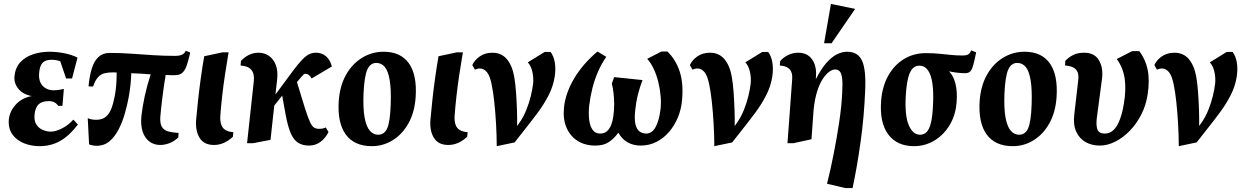

<svg xmlns="http://www.w3.org/2000/svg" viewBox="-20 -728 6330 976"><path d="M181.1 15Q137.9 15 100.6 -0.3Q63.4 -15.6 42.3 -45.8Q21.3 -75.9 24.9 -119.9Q28.3 -160.1 58.8 -194.9Q89.4 -229.6 140.9 -239.6Q95.3 -248.7 72.7 -277.4Q50.1 -306 53.6 -341.5Q58.5 -385.2 83.8 -412.2Q109.1 -439.2 148.1 -452.1Q187.1 -465 231.1 -465Q268.7 -465 306.7 -457.5Q344.7 -450 374.1 -435.1L346.2 -329H316.1L286.4 -416.2Q280.6 -419 268.4 -421.6Q256.2 -424.1 241.5 -424.1Q210 -424.1 195.9 -408.2Q181.9 -392.2 179.2 -359.5Q176 -328.5 185.6 -308.6Q195.2 -288.7 213.1 -278.9Q230.9 -269.1 250.9 -269.1Q267.6 -269.1 279.4 -271.1Q291.2 -273 304.6 -276L297.4 -190H275.9Q268.7 -201 256.7 -207.8Q244.6 -214.5 224.9 -213.9Q193.1 -213.3 176.2 -197.6Q159.2 -182 155.6 -144.7Q152.7 -115 164.4 -96Q176.1 -77 196.7 -67.9Q217.2 -58.9 238.6 -58.9Q263.1 -58.9 294.9 -75.1Q326.7 -91.2 352.9 -120L376 -94.9Q332.2 -37.4 285.4 -11.2Q238.6 15 181.1 15Z M432.9 5.9 426 -127.1Q437.8 -122.4 447.8 -120.7Q457.9 -119.1 468.9 -119.1Q500.1 -119.1 518.2 -134.5Q536.3 -149.9 546.6 -177.4Q556.9 -205 563.9 -242.9Q569.5 -273.4 571.4 -304.5Q573.4 -335.6 572.9 -359.5Q566.8 -359.9 560.8 -359.9Q554.9 -359.9 549.1 -359.9Q529.5 -359.9 511.6 -355.6Q493.6 -351.4 478.9 -336Q464.1 -320.6 453.1 -288L430.1 -288.9Q435.1 -343.5 447.1 -381.1Q459 -418.8 481.2 -438.9Q503.5 -459 537.1 -459Q594.6 -459 649.1 -455Q703.6 -451 758.6 -447.5Q813.5 -444 870 -444Q892.7 -444 905.9 -450.4Q919 -456.8 924 -470L947.1 -461Q938.2 -422 929.6 -396.4Q921 -370.8 907.2 -358.3Q893.5 -345.9 870 -345.9Q858.9 -345.9 847 -345.9Q835.1 -345.9 822.1 -346.9Q812.2 -287.5 805.4 -232.1Q798.5 -176.8 795 -134.9Q792.7 -102.5 801.8 -85.1Q810.9 -67.8 832.4 -60.9Q854 -54.1 888 -52.1L886.1 -29.1Q866.1 -10.1 842.1 -0.6Q818 8.9 794 8.9Q763.1 8.9 739.7 -8.4Q716.4 -25.6 705.3 -58.6Q694.1 -91.6 698.9 -138.9Q704.3 -187.7 716.3 -242Q728.4 -296.3 746 -350.1Q721.1 -352.1 696.3 -353.5Q671.5 -354.9 647.4 -355.9Q646.6 -329 643.3 -297.1Q640 -265.1 633 -227.9Q626.4 -193 614.7 -151.4Q603 -109.9 584.1 -72.4Q565.2 -34.9 537.8 -10.9Q510.4 13 472 13Q460.7 13 450.6 11.1Q440.4 9.1 432.9 5.9Z M1068.1 8.9Q1016.6 8.9 994.6 -27.4Q972.5 -63.6 977.1 -120.1Q980.8 -163.5 986.7 -217.6Q992.6 -271.8 1000.6 -329.8Q1008.5 -387.9 1018.1 -442.1L1112.1 -462.1H1142Q1132.7 -407.7 1124.1 -351Q1115.5 -294.2 1109.5 -240.8Q1103.5 -187.4 1100.1 -142.1Q1098.1 -112.1 1104.9 -93.7Q1111.6 -75.2 1126.9 -66.6Q1142.1 -58 1166.1 -56L1163.9 -33Q1145.2 -14.8 1120.4 -2.9Q1095.6 8.9 1068.1 8.9Z M1235.9 0 1270 -314Q1279 -391 1203 -395L1204.9 -418Q1220.4 -436 1243.6 -448Q1266.9 -460 1294.9 -460Q1324.4 -460 1347.4 -443.9Q1370.5 -427.9 1382 -397.8Q1393.5 -367.7 1388.9 -325L1380.1 -247.4L1459 -354Q1498.7 -408.5 1525.9 -434.3Q1553.1 -460.1 1586 -460.1Q1615.7 -460.1 1637 -442.2Q1658.2 -424.3 1666.9 -390L1564 -329Q1558.1 -340.3 1550.3 -346.6Q1542.4 -353 1531.1 -353Q1527.9 -353 1523.7 -349.4Q1519.5 -345.9 1511.6 -336.9Q1503.6 -327.9 1489.5 -310.6L1531.1 -175Q1546 -128.7 1556.3 -106.9Q1566.6 -85.1 1577.4 -79.1Q1588.1 -73.1 1601.1 -73.1Q1610.1 -73.1 1619.4 -74.7Q1628.6 -76.4 1635.9 -80.1L1650 -57Q1634.2 -25.2 1608.8 -6.6Q1583.4 12 1551 12Q1519 12 1496.1 -1.9Q1473.3 -15.9 1458.2 -50.2Q1443.2 -84.5 1432 -144.9L1414.5 -241.9L1374.1 -191.2L1355.1 -17.1L1266.1 0Z M1870.1 15Q1781.4 15 1738 -43.9Q1694.6 -102.9 1701.9 -214.9Q1707.8 -293.1 1739.6 -348.9Q1771.4 -404.6 1821.5 -434.8Q1871.6 -465 1930.1 -465Q2016.4 -465 2058.3 -406.4Q2100.2 -347.7 2093 -235.1Q2087.7 -157.2 2056.4 -101.3Q2025.1 -45.4 1976.4 -15.2Q1927.6 15 1870.1 15ZM1901.9 -43.1Q1934.4 -43.1 1948.7 -76.6Q1963 -110.1 1966.1 -196.1Q1968.8 -273.1 1961.1 -319.8Q1953.4 -366.4 1936.4 -387.3Q1919.4 -408.1 1893.1 -408.1Q1862.1 -408.1 1847 -373.9Q1831.9 -339.6 1827.9 -252.1Q1825 -176 1833.5 -130.1Q1842 -84.2 1859.9 -63.7Q1877.9 -43.1 1901.9 -43.1Z M2259.1 8.9Q2207.6 8.9 2185.6 -27.4Q2163.5 -63.6 2168.1 -120.1Q2171.8 -163.5 2177.7 -217.6Q2183.6 -271.8 2191.6 -329.8Q2199.5 -387.9 2209.1 -442.1L2303.1 -462.1H2333Q2323.7 -407.7 2315.1 -351Q2306.5 -294.2 2300.5 -240.8Q2294.5 -187.4 2291.1 -142.1Q2289.1 -112.1 2295.9 -93.7Q2302.6 -75.2 2317.9 -66.6Q2333.1 -58 2357.1 -56L2354.9 -33Q2336.2 -14.8 2311.4 -2.9Q2286.6 8.9 2259.1 8.9Z M2505.1 15Q2505 -39 2501.6 -98.3Q2498.3 -157.5 2492.5 -210.7Q2486.8 -263.9 2478.9 -299.9Q2470.4 -343.1 2455 -361.5Q2439.6 -379.9 2419.1 -379.9Q2412.1 -379.9 2405.3 -377.9Q2398.5 -376 2394.1 -374L2381 -397.1Q2391.7 -422.1 2418.6 -441.1Q2445.5 -460 2483 -460Q2529.2 -460 2556.7 -427.1Q2584.1 -394.2 2594.1 -337Q2600 -302.7 2603.1 -259.6Q2606.2 -216.4 2607.8 -172Q2609.4 -127.6 2608.7 -87.5L2619.1 -102Q2640.7 -132.5 2655.2 -168.5Q2669.7 -204.5 2678.4 -240.3Q2687 -276 2690.1 -304.1Q2692.9 -333.9 2685.9 -364Q2678.9 -394.1 2662.9 -411.1L2748.9 -464H2778.9Q2795 -442 2800.3 -410.1Q2805.6 -378.3 2799.9 -339.1Q2792.1 -288.9 2768.7 -243.7Q2745.4 -198.5 2715.8 -158.5Q2686.2 -118.5 2658 -83.1L2595.9 -4Z M3007.1 12Q2953.5 12 2915.6 -12.2Q2877.8 -36.4 2859.4 -80Q2841 -123.6 2846.9 -181.1Q2854.4 -254.4 2898.2 -328.5Q2942.1 -402.6 3017.1 -466.1L3062.1 -439Q3038 -405.2 3020.1 -364Q3002.1 -322.7 2991.1 -278.4Q2980 -234.1 2974.9 -190Q2971.2 -152 2974.9 -120Q2978.5 -88 2992.1 -68.6Q3005.7 -49.1 3031 -49.1Q3051.9 -49.1 3065.3 -60.9Q3078.7 -72.7 3086.7 -92.9Q3094.7 -113 3097.9 -138Q3101.9 -166.6 3102 -195.9Q3102.1 -225.3 3099 -253.1Q3095.9 -281 3090 -303L3102 -336L3246 -321Q3232.5 -285 3222.9 -248Q3213.4 -211 3208.9 -167Q3204.1 -121 3210.5 -95.4Q3216.9 -69.9 3231.5 -59.5Q3246.1 -49.1 3265 -49.1Q3294 -49.1 3311.9 -80.9Q3329.7 -112.6 3336.9 -166.9Q3341.4 -200 3338.4 -236.8Q3335.5 -273.5 3326.7 -309.8Q3317.9 -346 3303.3 -377.3Q3288.7 -408.5 3269.9 -429L3342.1 -466H3373Q3415.5 -424.5 3435.2 -364.1Q3454.9 -303.8 3447.1 -218.9Q3443.2 -173.3 3426.1 -131.6Q3408.9 -90 3381.1 -57.5Q3353.2 -25 3316.6 -6.5Q3279.9 12 3236 12Q3199.5 12 3170.2 -4.6Q3141 -21.3 3123.1 -53.5Q3101.4 -23 3074.6 -5.5Q3047.7 12 3007.1 12Z M3611.1 15Q3611 -39 3607.6 -98.3Q3604.3 -157.5 3598.5 -210.7Q3592.8 -263.9 3584.9 -299.9Q3576.4 -343.1 3561 -361.5Q3545.6 -379.9 3525.1 -379.9Q3518.1 -379.9 3511.3 -377.9Q3504.5 -376 3500.1 -374L3487 -397.1Q3497.7 -422.1 3524.6 -441.1Q3551.5 -460 3589 -460Q3635.2 -460 3662.7 -427.1Q3690.1 -394.2 3700.1 -337Q3706 -302.7 3709.1 -259.6Q3712.2 -216.4 3713.8 -172Q3715.4 -127.6 3714.7 -87.5L3725.1 -102Q3746.7 -132.5 3761.2 -168.5Q3775.7 -204.5 3784.4 -240.3Q3793 -276 3796.1 -304.1Q3798.9 -333.9 3791.9 -364Q3784.9 -394.1 3768.9 -411.1L3854.9 -464H3884.9Q3901 -442 3906.3 -410.1Q3911.6 -378.3 3905.9 -339.1Q3898.1 -288.9 3874.7 -243.7Q3851.4 -198.5 3821.8 -158.5Q3792.2 -118.5 3764 -83.1L3701.9 -4Z M4277 228 4184.1 206Q4201 139 4217.2 57.5Q4233.4 -24 4245.8 -106Q4258.1 -188 4261.1 -255Q4264.1 -304.9 4260.7 -330.7Q4257.2 -356.5 4248.2 -365.7Q4239.2 -374.9 4225 -374.9Q4212.1 -374.9 4195.8 -363.6Q4179.5 -352.4 4163.1 -327.9Q4146.6 -303.4 4133.9 -263.7Q4121.2 -224 4115.6 -167.7L4105 -20.1L4012.9 0H3983L4006.9 -325Q4009.6 -359.2 3993.9 -376.1Q3978.1 -393 3943.9 -395L3946.1 -418Q3962.8 -436.9 3986.4 -448.4Q4010.1 -460 4037 -460Q4071.7 -460 4092.3 -443.1Q4112.9 -426.1 4121.6 -399.4Q4130.4 -372.7 4128 -343L4127 -325.2Q4154.5 -378.5 4181.6 -409.1Q4208.7 -439.6 4235.1 -452.3Q4261.4 -465 4286.1 -465Q4342.1 -465 4362.5 -418.5Q4382.9 -372 4377.9 -268Q4372.9 -138 4354.9 -8.5Q4336.9 121 4313.9 228ZM4169.1 -507.9 4203.9 -708 4327 -682.9 4207 -507.9Z M4626 15Q4540.2 15 4495.6 -44.3Q4450.9 -103.5 4458.9 -214Q4464.5 -289 4495.6 -343.9Q4526.6 -398.7 4575.9 -428.3Q4625.1 -457.9 4686.1 -457.9Q4723.9 -457.9 4755 -454.8Q4786.1 -451.7 4814.7 -448.8Q4843.2 -445.9 4872.1 -445.9Q4895.5 -445.9 4904.2 -453.1Q4912.9 -460.4 4916.9 -471.9L4942.1 -462Q4933.5 -418.8 4926.9 -395.6Q4920.2 -372.5 4911.2 -364.2Q4902.2 -355.9 4886 -355.9Q4869 -355.9 4847.2 -358.3Q4825.4 -360.8 4804.4 -365.3Q4827.5 -341.8 4837.1 -302.1Q4846.6 -262.4 4843.1 -214Q4839 -145.2 4808.2 -93.6Q4777.4 -42 4729.7 -13.5Q4682.1 15 4626 15ZM4656.9 -43.1Q4678 -43.1 4691.7 -58.2Q4705.4 -73.2 4713 -107Q4720.6 -140.8 4722.9 -196.1Q4726.1 -258.3 4719.9 -302.5Q4713.8 -346.8 4697.3 -370.4Q4680.8 -394.1 4652.9 -394.1Q4620.4 -394.1 4604.1 -355.6Q4587.9 -317 4583.9 -233Q4579.4 -137 4600.2 -90.1Q4621.1 -43.1 4656.9 -43.1Z M5128.1 15Q5039.4 15 4996 -43.9Q4952.6 -102.9 4959.9 -214.9Q4965.8 -293.1 4997.6 -348.9Q5029.4 -404.6 5079.5 -434.8Q5129.6 -465 5188.1 -465Q5274.4 -465 5316.3 -406.4Q5358.2 -347.7 5351 -235.1Q5345.7 -157.2 5314.4 -101.3Q5283.1 -45.4 5234.4 -15.2Q5185.6 15 5128.1 15ZM5159.9 -43.1Q5192.4 -43.1 5206.7 -76.6Q5221 -110.1 5224.1 -196.1Q5226.8 -273.1 5219.1 -319.8Q5211.4 -366.4 5194.4 -387.3Q5177.4 -408.1 5151.1 -408.1Q5120.1 -408.1 5105 -373.9Q5089.9 -339.6 5085.9 -252.1Q5083 -176 5091.5 -130.1Q5100 -84.2 5117.9 -63.7Q5135.9 -43.1 5159.9 -43.1Z M5570.9 12Q5530 12 5498.4 -5.7Q5466.8 -23.5 5450.6 -59.2Q5434.5 -94.9 5441.1 -147.9L5461 -319.9Q5466 -356.7 5449.1 -374.9Q5432.3 -393 5394.1 -395L5395.1 -418Q5409.1 -434.5 5432.9 -447.2Q5456.6 -460 5491.1 -460Q5543.6 -460 5566.2 -421.9Q5588.7 -383.7 5582 -328.9L5555.1 -125.1Q5551.1 -89.3 5558.9 -69.2Q5566.6 -49.1 5595 -49.1Q5618.1 -49.1 5634.7 -62.2Q5651.4 -75.4 5662.7 -97.7Q5674 -120 5681.3 -146.6Q5688.5 -173.1 5692.9 -200Q5705.1 -272.3 5697.2 -327.9Q5689.2 -383.6 5657 -428.1L5735.1 -468.1H5771.1Q5802.4 -428.1 5813.7 -374.7Q5825 -321.4 5814 -248.9Q5805.7 -193.3 5781.6 -145.9Q5757.4 -98.5 5722.9 -63Q5688.4 -27.5 5648.8 -7.8Q5609.2 12 5570.9 12Z M5972.1 15Q5972 -39 5968.6 -98.3Q5965.3 -157.5 5959.5 -210.7Q5953.8 -263.9 5945.9 -299.9Q5937.4 -343.1 5922 -361.5Q5906.6 -379.9 5886.1 -379.9Q5879.1 -379.9 5872.3 -377.9Q5865.5 -376 5861.1 -374L5848 -397.1Q5858.7 -422.1 5885.6 -441.1Q5912.5 -460 5950 -460Q5996.2 -460 6023.7 -427.1Q6051.1 -394.2 6061.1 -337Q6067 -302.7 6070.1 -259.6Q6073.2 -216.4 6074.8 -172Q6076.4 -127.6 6075.7 -87.5L6086.1 -102Q6107.7 -132.5 6122.2 -168.5Q6136.7 -204.5 6145.4 -240.3Q6154 -276 6157.1 -304.1Q6159.9 -333.9 6152.9 -364Q6145.9 -394.1 6129.9 -411.1L6215.9 -464H6245.9Q6262 -442 6267.3 -410.1Q6272.6 -378.3 6266.9 -339.1Q6259.1 -288.9 6235.7 -243.7Q6212.4 -198.5 6182.8 -158.5Q6153.2 -118.5 6125 -83.1L6062.9 -4Z"/></svg>

Font: Ancizar Serif Light
Style: Italic
Weight: 300
Italic angle: -4°
Designer: Cesar Puertas, Viviana Monsalve, Julian Moncada, Julian Prieto, Jose Castro, Felipe Aragon, Mariel Hernandez, Sara Alarc
Version: Version 8.100